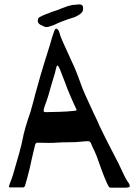

<svg xmlns="http://www.w3.org/2000/svg" viewBox="-20 -859 625 880"><path d="M311 -777Q263 -762 226 -744Q222 -743 211.5 -739Q201 -735 194 -735Q184 -735 173 -742Q153 -749 153 -764Q153 -766 155 -774Q156 -779 175 -787.5Q194 -796 205 -799Q211 -803 227 -807.5Q243 -812 266 -822L288 -830Q309 -837 323 -837L343 -839Q361 -839 361 -822Q361 -815 360 -811Q357 -800 340.5 -790Q324 -780 311 -777ZM575 -7Q575 1 557 1H485Q481 1 477 -6Q473 -13 470 -20Q467 -27 465 -32Q460 -42 446.5 -78Q433 -114 426 -135Q423 -145 414 -164.5Q405 -184 401 -192Q397 -204 393.5 -208Q390 -212 383 -212Q376 -212 365.5 -211Q355 -210 343 -209Q335 -207 293 -207Q264 -207 236 -205Q227 -204 204 -204L151 -205Q146 -205 143.5 -201Q141 -197 140 -191.5Q139 -186 138 -183L132 -158Q129 -144 124.5 -125.5Q120 -107 117 -91L106 -48L98 -19Q95 -7 92.5 -3.5Q90 0 85 0H26Q21 0 21 -4Q21 -6 25 -18Q33 -37 39 -56Q76 -180 83 -218Q92 -268 120 -347Q129 -381 137 -409Q140 -423 146 -443Q165 -513 184 -574L209 -654Q217 -685 229 -718Q235 -733 243 -725Q249 -721 252 -711Q255 -701 256 -697Q259 -685 309 -577Q329 -536 352 -470Q362 -441 407 -345Q430 -298 437 -280Q453 -245 523 -110L535 -85Q558 -34 570 -20Q575 -10 575 -7ZM331 -355Q331 -357 328 -363Q323 -372 305 -413.5Q287 -455 280 -476Q270 -500 264.5 -516Q259 -532 256 -538Q254 -543 251.5 -548Q249 -553 247 -556Q245 -559 243 -559Q240 -559 236.5 -544Q233 -529 231 -521Q213 -463 205 -433Q201 -418 193.5 -396.5Q186 -375 183 -367Q180 -357 180 -351Q180 -345 189 -345Q210 -345 253.5 -346.5Q297 -348 308 -350Q315 -351 320 -351Q325 -351 328 -352Q331 -353 331 -355Z"/></svg>

Font: Barrio
Style: Regular
Weight: 400
Designer: Pablo Cosgaya & Sergio Jimenez
Foundry: Pablo Cosgaya & Sergio Jimenez
Version: Version 1.005